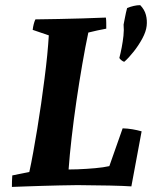

<svg xmlns="http://www.w3.org/2000/svg" viewBox="-20 -726 603 753"><path d="M26.7 7.1Q26.8 -4.4 27 -15.7Q27.2 -27 28.2 -38L95 -51.6Q102.6 -86 110.4 -129.4Q118.1 -172.9 126.2 -221Q134.2 -269.2 141.3 -319.2Q148.3 -369.1 154.6 -417.6Q160.9 -466 165.2 -509.5Q169.4 -552.9 171.4 -587.3L108.2 -608.9Q109.6 -621 112.2 -631Q114.7 -641.1 118.7 -650Q163.9 -650.5 210.5 -651.5Q257 -652.5 303.5 -653.8Q350 -655.1 395.3 -657.1Q396.7 -646.6 396.7 -635.6Q396.7 -624.6 396.8 -613.6Q381.7 -611.1 361.3 -606.5Q340.9 -601.9 326.4 -598.3Q314.7 -543.6 302.7 -473.9Q290.6 -404.2 279.8 -330.4Q269 -256.6 261 -186.6Q253 -116.6 249 -61.3Q265.9 -61.3 283.8 -62Q301.6 -62.8 319.1 -63.8Q336.7 -64.9 353 -66.4Q369.2 -67.9 383.4 -69.9Q397.6 -72 408.8 -74.5L461 -222.7Q480.1 -222.2 499.3 -219Q518.4 -215.8 535.4 -210.9L495.2 5Q467.8 3 410.1 1.7Q352.5 0.5 283.7 0Q248.2 0.5 213 1.2Q177.8 2 144.7 3Q111.6 4 81.6 5.1Q51.7 6.1 26.7 7.1ZM464.7 -629.5Q465.7 -634.5 468.4 -648.6Q471.1 -662.7 474.1 -676.8Q477.1 -691 478.5 -694.4Q491.9 -699.9 504.7 -702.8Q517.6 -705.8 529.9 -705.8Q546.8 -688.5 552.2 -667.7Q557.7 -646.9 555.2 -624.6Q552.7 -601.7 538.1 -574.8Q523.5 -547.8 504.4 -523.7Q485.3 -499.5 467.8 -484Q462.9 -484 455.9 -489.9Q449 -495.8 448.1 -498.8Q453.1 -518 457.4 -540.3Q461.6 -562.6 464.2 -585.6Q466.7 -608.7 464.7 -629.5Z"/></svg>

Font: Labrada
Style: Italic
Weight: 400
Italic angle: -7°
Designer: Mercedes Jáuregui
Foundry: Omnibus-Type Team
Version: Version 1.000